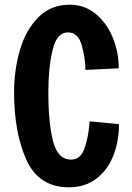

<svg xmlns="http://www.w3.org/2000/svg" viewBox="-20 -784 562 818"><path d="M40 -391Q40 -483 64 -568Q88 -653 141.5 -708.5Q195 -764 277 -764Q340 -764 387.5 -725Q435 -686 460.5 -623.5Q486 -561 486 -493L344 -486Q344 -531 329 -588.5Q314 -646 269 -646Q222 -646 204 -571Q186 -496 186 -391Q186 -261 206 -182.5Q226 -104 283 -104Q323 -104 340 -151.5Q357 -199 362 -267L487 -255Q487 -183 463 -121.5Q439 -60 391 -23Q343 14 274 14Q145 14 92.5 -103Q40 -220 40 -391Z"/></svg>

Font: Francois One
Style: Regular
Weight: 400
Designer: Vernon Adams
Foundry: Vernon Adams
Version: Version 2.000